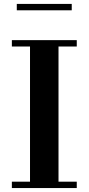

<svg xmlns="http://www.w3.org/2000/svg" viewBox="-20 -951 448 971"><path d="M40 0V-32.2H131.8V-715.8H40V-748H368.2V-715.8H275.9V-32.2H368.2V0ZM64.9 -898.9V-931.2H342.8V-898.9Z"/></svg>

Font: Fin Serif Display
Style: Italic
Weight: 400
Designer: J. Blake Harris
Version: Version 1.006;FEAKit 1.0